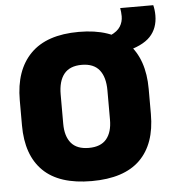

<svg xmlns="http://www.w3.org/2000/svg" viewBox="-54 -794 779 859"><g transform="rotate(-5 336.0 -364.0)"><path d="M323.5 16.5Q178 16.5 106 -54.2Q34 -125 34 -259V-372Q34 -506.5 106.5 -580Q179 -653.5 323.5 -653.5Q468 -653.5 540.5 -580Q613 -506.5 613 -372V-259Q613 -125 541 -54.2Q469 16.5 323.5 16.5ZM323.5 -132.5Q377 -132.5 402.8 -163.2Q428.5 -194 428.5 -250V-381.5Q428.5 -441.5 402.8 -473.5Q377 -505.5 323.5 -505.5Q270 -505.5 244.2 -473.5Q218.5 -441.5 218.5 -381.5V-250Q218.5 -194 244.2 -163.2Q270 -132.5 323.5 -132.5ZM519.5 -547 463 -625.5Q495.5 -640 508.2 -660.8Q521 -681.5 521 -706.5Q521 -715.5 520 -725.5Q519 -735.5 517.5 -743.5H666Q668.5 -734 670 -722Q671.5 -710 671.5 -697.5Q671.5 -639.5 636.5 -602.5Q601.5 -565.5 519.5 -547Z"/></g></svg>

Font: Anek Latin ExtraBold
Style: Regular
Weight: 800
Designer: Yesha Goshar
Foundry: Ek Type
Version: Version 1.003